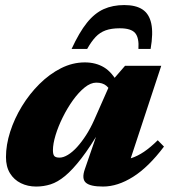

<svg xmlns="http://www.w3.org/2000/svg" viewBox="-20 -704 657 740"><path d="M307 -52 361.5 -210H370Q328 -138 293.8 -93.8Q259.5 -49.5 230.8 -25.8Q202 -2 175 6.5Q148 15 119.5 15Q87 15 60.5 2Q34 -11 18.5 -36.2Q3 -61.5 3 -98.5Q3 -145.5 19.2 -196.2Q35.5 -247 64.5 -294.5Q93.5 -342 132 -380.2Q170.5 -418.5 215 -441Q259.5 -463.5 307 -463.5Q349 -463.5 380.8 -444.5Q412.5 -425.5 437 -379L410.5 -342Q404 -361.5 389.8 -373.5Q375.5 -385.5 351 -385.5Q329.5 -385.5 306.2 -366.8Q283 -348 261.2 -317.8Q239.5 -287.5 222 -252.2Q204.5 -217 194.2 -183.2Q184 -149.5 184 -125Q184 -109 189.2 -102.8Q194.5 -96.5 209.5 -96.5Q224 -96.5 241.5 -107Q259 -117.5 277 -137.2Q295 -157 312 -183.5Q329 -210 343 -241.5L407.5 -387.5L462 -450.5H601.5L465 -36.5L436 -85.5Q463 -87 486.8 -94.8Q510.5 -102.5 535 -119Q559.5 -135.5 588 -163.5L612 -139Q552.5 -60 493 -22.5Q433.5 15 377 15Q327.5 15 310.8 0Q294 -15 307 -52ZM441.5 -595Q409.5 -595 387.2 -587Q365 -579 348.5 -561.5Q332 -544 316 -515.5H256Q285.5 -579.5 315 -616.2Q344.5 -653 379.5 -668.8Q414.5 -684.5 459 -684.5Q503.5 -684.5 529.2 -667.5Q555 -650.5 563 -613.2Q571 -576 560.5 -515.5H513.5Q516.5 -558 501 -576.5Q485.5 -595 441.5 -595Z"/></svg>

Font: Newsreader 16pt 16pt ExtraBold
Style: Italic
Weight: 800
Italic angle: -17°
Version: Version 1.003